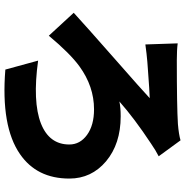

<svg xmlns="http://www.w3.org/2000/svg" viewBox="-4 -798 846 879"><g transform="rotate(90 419.5 -359.0)"><path d="M299 40 258 -110Q446 -84 546 -123Q642 -161 642 -253Q642 -302 598 -334Q554 -366 481 -366Q376 -366 284 -299Q226 -257 144 -159L39 -273Q91 -321 249 -460Q395 -588 430 -621Q396 -620 304 -613Q274 -611 263 -610Q227 -607 184 -601L179 -749Q209 -745 256 -745Q469 -745 548 -750Q596 -754 623 -762L696 -662Q670 -649 638 -627Q523 -551 445 -482Q472 -488 513 -488Q639 -488 719 -421Q798 -354 798 -253Q798 -104 686 -27Q559 61 299 40Z"/></g></svg>

Font: GenSekiGothic TW H
Style: Regular
Weight: 900
Version: Version 1.501;PS 1;hotconv 16.6.51;makeotf.lib2.5.65220